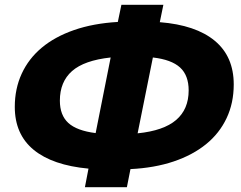

<svg xmlns="http://www.w3.org/2000/svg" viewBox="-20 -752 1010 805"><path d="M489 -732H665L650 -659Q801 -647 880.5 -581Q960 -515 960 -398Q960 -320 930 -256.5Q900 -193 844 -147.5Q788 -102 708 -75Q628 -48 527 -43L512 33H336L351 -45Q200 -59 121 -124Q42 -189 42 -304Q42 -380 71 -443Q100 -506 155 -552Q210 -598 290.5 -626Q371 -654 474 -660ZM557 -193Q666 -204 718.5 -249Q771 -294 771 -373Q771 -436 735 -469Q699 -502 621 -511ZM444 -511Q333 -499 282 -454Q231 -409 231 -330Q231 -269 266.5 -236.5Q302 -204 381 -194Z"/></svg>

Font: Argentum Sans
Style: Bold Italic
Weight: 700
Italic angle: -11°
Designer: Julieta Ulanovsky (font), Cristiano Sobral (main changes and remaster)
Foundry: Julieta Ulanovsky (font), Cristiano Sobral (main changes and remaster)
Version: Version 2.007;June 15, 2022;FontCreator 14.0.0.2814 64-bit; 